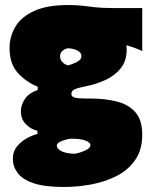

<svg xmlns="http://www.w3.org/2000/svg" viewBox="-20 -538 602 764"><path d="M234 206Q157 206 112.8 190.8Q68.5 175.5 49.8 149.8Q31 124 31 93Q31 65.5 47.2 45.2Q63.5 25 86.2 12.5Q109 0 129 -5V-18Q104.5 -22.5 83.8 -43Q63 -63.5 63 -95Q63 -120 79 -144Q95 -168 130 -180V-193Q83.5 -212 50.8 -248Q18 -284 18 -347Q18 -392 40.8 -431Q63.5 -470 115 -494Q166.5 -518 253 -518Q285.5 -518 309.5 -515Q333.5 -512 360 -509Q386.5 -506 427 -506H546V-335Q513.5 -349.5 483 -358Q484 -349.5 484 -340Q484 -296 460.8 -266.8Q437.5 -237.5 400.5 -220.2Q363.5 -203 323 -195Q292.5 -189 278.2 -183.2Q264 -177.5 264 -164Q264 -153 278 -149.5Q292 -146 321 -146H339Q396.5 -146 443.5 -134.5Q490.5 -123 518.2 -92Q546 -61 546 -2Q546 58 518.2 98.2Q490.5 138.5 444.5 162Q398.5 185.5 343.5 195.8Q288.5 206 234 206ZM249 -278Q264 -280.5 284 -290.2Q304 -300 304 -315Q304 -328 289.2 -336.2Q274.5 -344.5 251 -346Q237 -344 228 -335Q219 -326 219 -314Q219 -289.5 249 -278ZM277 74Q299 70 319.5 60.5Q340 51 340 40Q340 29.5 321.5 21.8Q303 14 266 14H259Q245.5 15.5 225.8 23Q206 30.5 206 42Q206 53 223.2 62.8Q240.5 72.5 277 74Z"/></svg>

Font: Commissioner Flair Black
Style: Regular
Weight: 900
Designer: Kostas Bartsokas
Foundry: Kostas Bartsokas
Version: Version 1.000; ttfautohint (v1.8.3)